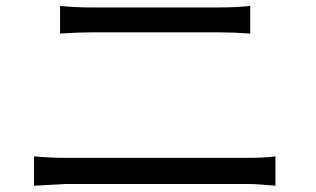

<svg xmlns="http://www.w3.org/2000/svg" viewBox="-20 -671 1040 632"><path d="M91.8 -59.6V-156.2Q148.4 -151.4 197.3 -151.4H795.9Q849.6 -151.4 886.7 -156.2V-59.6Q826.2 -65.4 795.9 -65.4H197.3Q194.3 -65.4 91.8 -59.6ZM177.7 -560.5V-651.4Q231.4 -646.5 276.4 -646.5H705.1Q756.8 -646.5 803.7 -651.4V-560.5Q747.1 -564.5 705.1 -564.5H277.3Q240.2 -564.5 177.7 -560.5Z"/></svg>

Font: GenYoGothic TW TTF Regular
Style: Regular
Weight: 400
Version: Version 1.300